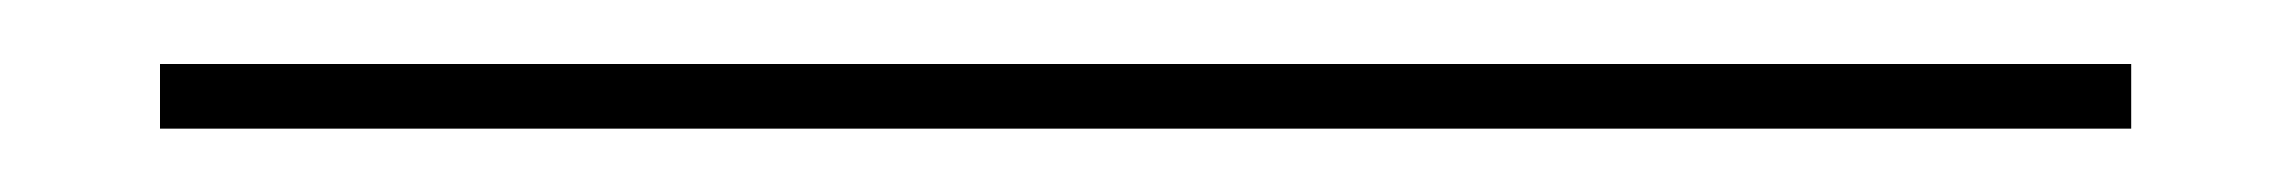

<svg xmlns="http://www.w3.org/2000/svg" viewBox="-20 20 716 60"><path d="M30 60.2V40H646V60.2Z"/></svg>

Font: Big Shoulders Inline Text SemiBold
Style: Regular
Weight: 600
Designer: Patric King
Foundry: XO Type Co
Version: Version 1.000